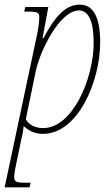

<svg xmlns="http://www.w3.org/2000/svg" viewBox="-46 -566 481 826"><path d="M114 -420 -26 240H81L86 220H65C23 220 15 216 15 193C15 181 21 153 25 133L47 27C52 9 54 -8 56 -24C75 -5 103 10 138 10C292 10 385 -221 385 -383C385 -490 357 -546 297 -546C235 -546 190 -494 141 -402H137L162 -536H63L58 -516H77C118 -516 123 -511 123 -491C123 -478 120 -447 114 -420ZM140 -15C105 -15 78 -29 65 -53L109 -265C126 -343 209 -521 294 -521C335 -521 357 -474 357 -382C357 -228 266 -15 140 -15Z"/></svg>

Font: Noto Serif Condensed Thin
Style: Italic
Weight: 100
Width: 3
Italic angle: -12°
Designer: Monotype Design Team
Foundry: Monotype Imaging Inc.
Version: Version 2.013